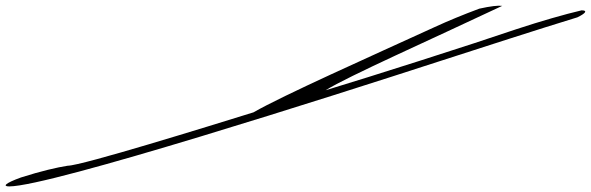

<svg xmlns="http://www.w3.org/2000/svg" viewBox="-344 -515 2114 687"><path d="M1371 -484C1312 -462 1261 -441 1211 -418C986 -315 667 -173 563 -113C408 -65 -52 78 -102 78C-140 84 -197 97 -269 120C-327 141 -335 152 -311 152C-165 152 853 -174 1226 -295C1378 -344 1578 -409 1722 -453C1751 -467 1760 -478 1737 -478C1677 -464 1590 -439 1505 -411C1338 -354 983 -241 821 -192C901 -242 1197 -373 1453 -494C1438 -496 1412 -493 1371 -484Z"/></svg>

Font: Snowfall
Style: UltraObl
Weight: 400
Designer: Jasper
Foundry: Cannot Into Space Fonts
Version: Version 0.9